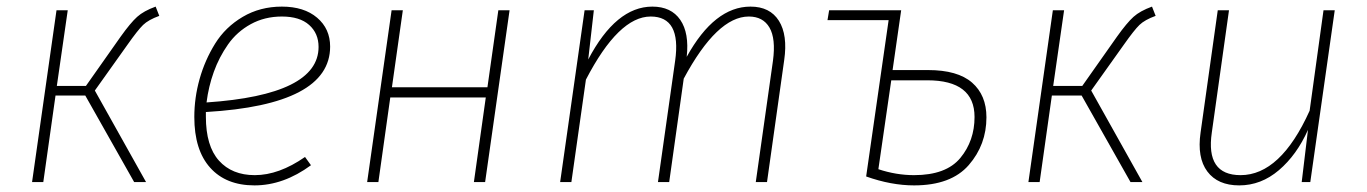

<svg xmlns="http://www.w3.org/2000/svg" viewBox="-20 -551 4136 581"><path d="M451 -531 462 -503Q429 -491 413 -475.5Q397 -460 366 -416L267 -277L422 0H386L238 -262H148L111 0H77L151 -520H185L152 -291H240L345 -440Q375 -482 395 -500Q415 -518 451 -531Z M979 -410Q979 -234 603 -212V-198Q603 -109 642.5 -65Q682 -21 751 -21Q824 -21 903 -76L921 -51Q838 10 750 10Q664 10 616 -43.5Q568 -97 568 -197Q568 -255 584 -312Q600 -369 631 -419Q662 -469 714.5 -500Q767 -531 833 -531Q900 -531 939.5 -497.5Q979 -464 979 -410ZM833 -501Q781 -501 739 -478Q697 -455 670 -416.5Q643 -378 627 -333.5Q611 -289 605 -241Q944 -264 944 -409Q944 -450 915.5 -475.5Q887 -501 833 -501Z M1414 0 1450 -256H1161L1125 0H1091L1165 -520H1199L1166 -287H1455L1488 -520H1522L1448 0Z M2251 -531Q2310 -531 2337 -488Q2364 -445 2353 -369L2301 0H2267L2319 -367Q2328 -434 2308.5 -467.5Q2289 -501 2246 -501Q2150 -501 2049 -313L2005 0H1971L2023 -367Q2042 -501 1949 -501Q1852 -501 1753 -310L1709 0H1675L1749 -520H1777L1760 -371Q1844 -531 1954 -531Q2011 -531 2038.5 -491Q2066 -451 2058 -379Q2142 -531 2251 -531Z M2788 -339Q2878 -339 2921.5 -301Q2965 -263 2965 -196Q2965 -113 2911.5 -51.5Q2858 10 2746 10Q2677 10 2601 -17L2669 -490H2484L2489 -520H2707L2681 -339ZM2746 -21Q2843 -21 2886 -73Q2929 -125 2929 -197Q2929 -308 2786 -308H2677L2638 -39Q2692 -21 2746 -21Z M3466 -531 3477 -503Q3444 -491 3428 -475.5Q3412 -460 3381 -416L3282 -277L3437 0H3401L3253 -262H3163L3126 0H3092L3166 -520H3200L3167 -291H3255L3360 -440Q3390 -482 3410 -500Q3430 -518 3466 -531Z M3730 10Q3665 10 3633.5 -32Q3602 -74 3613 -150L3665 -520H3699L3647 -150Q3628 -21 3734 -21Q3855 -21 3943 -216L3985 -520H4019L3945 0H3919L3938 -158Q3904 -82 3850 -36Q3796 10 3730 10Z"/></svg>

Font: Fira Sans UltraLight
Style: Italic
Weight: 200
Italic angle: -8°
Designer: Carrois Corporate & Edenspiekermann AG
Foundry: Carrois Corporate GbR & Edenspiekermann AG
Version: Version 4.203;PS 004.203;hotconv 1.0.88;makeotf.lib2.5.64775